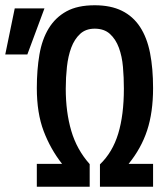

<svg xmlns="http://www.w3.org/2000/svg" viewBox="-91 -726 611 730"><path d="M49 -103H145Q101 -159 75 -227.5Q49 -296 49 -391Q49 -461 59 -519Q69 -577 94.5 -618.5Q120 -660 162 -683Q204 -706 269 -706Q330 -706 372.5 -685Q415 -664 441.5 -623.5Q468 -583 479.5 -524.5Q491 -466 491 -391Q491 -299 468.5 -230.5Q446 -162 398 -103H491V-16H289V-101Q337 -147 358.5 -218Q380 -289 380 -389Q380 -431 376.5 -471.5Q373 -512 361 -544.5Q349 -577 327 -597Q305 -617 269 -617Q235 -617 213.5 -597Q192 -577 180 -545Q168 -513 163.5 -472Q159 -431 159 -389Q159 -300 180 -228.5Q201 -157 250 -102V-16H49ZM-35 -694H78L13 -519H-71Z"/></svg>

Font: D2Coding
Style: Bold
Weight: 700
Monospace: yes
Designer: Yong-Rak Park; Jeong-Hwan Yoon; Sang-Min Lee;
Foundry: NHN Corporation
Version: Version 1.3.2; Build 20180524